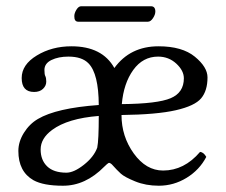

<svg xmlns="http://www.w3.org/2000/svg" viewBox="-20 -588 727 618"><path d="M456.1 -518.1H231.9Q218.8 -518.1 219.2 -536.1Q219.2 -545.9 226.1 -556.9Q232.9 -567.9 241.2 -567.9H465.8Q480 -567.9 480 -550.8Q480 -541 472.4 -529.5Q464.8 -518.1 456.1 -518.1ZM265.1 -383.8Q244.1 -405.8 200.2 -405.8Q168 -405.8 145.5 -394.8Q123 -383.8 123 -362.8Q123 -347.7 126 -342.8Q128.9 -336.9 128.9 -325.2Q128.9 -312 118.4 -302Q107.9 -292 89.8 -292Q49.8 -292 49.8 -336.9Q49.8 -379.9 98.4 -409.4Q147 -439 210 -439Q309.1 -439 348.1 -369.1Q398.9 -439 490.2 -439Q566.4 -439 607.2 -405.5Q647.9 -372.1 647.9 -338.9Q647.9 -295.9 627.4 -271.5Q606.9 -247.1 545.9 -233.2Q484.9 -219.2 371.1 -217.8Q371.1 -148.9 410.6 -94Q450.2 -39.1 504.9 -39.1Q572.8 -39.1 624 -99.1Q635.3 -98.1 644 -83Q622.1 -41 580.6 -15.6Q539.1 9.8 491.2 9.8Q449.2 9.8 415 -4.2Q380.9 -18.1 368.9 -29.1Q356.9 -40 339.8 -59.1Q333 -64.9 329.6 -63.5Q326.2 -62 315.9 -51.8Q254.9 10.3 182.1 9.8Q120.1 9.8 87.9 -7.8Q39.1 -35.6 39.1 -102.1Q39.1 -131.8 56.9 -160.4Q74.7 -189 102.1 -205.1Q161.6 -240.2 297.9 -250Q297.4 -350.6 265.1 -383.8ZM297.9 -214.8Q198.2 -207 147.9 -169.9Q110.8 -142.6 110.8 -106.9Q110.8 -72.8 131.8 -52.5Q152.8 -32.2 193.8 -32.2Q217.8 -32.2 250 -57.6Q282.2 -83 293 -112.8Q297.9 -136.7 297.9 -214.8ZM372.1 -252.9Q487.3 -253.9 529.5 -272Q571.8 -290 571.8 -335.9Q571.8 -360.8 547.4 -383.3Q522.9 -405.8 488.8 -405.8Q439.9 -405.8 408.9 -362.8Q377.9 -319.8 372.1 -252.9Z"/></svg>

Font: Linux Libertine
Style: Regular
Weight: 400
Designer: Philipp H. Poll
Foundry: Philipp H. Poll
Version: Version 5.3.0 ; ttfautohint (v0.9)